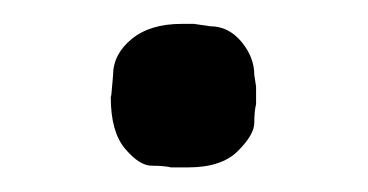

<svg xmlns="http://www.w3.org/2000/svg" viewBox="-20 -391 307 160"><path d="M72.8 -312 74.2 -328.1Q74.2 -345.7 89.6 -358.4Q105 -371.1 131.3 -371.1H141.6L155.3 -369.1Q170.4 -369.1 181.2 -356.2Q191.9 -343.3 191.9 -328.6L193.4 -318.8V-304.2Q191.9 -298.3 191.9 -288.6Q191.9 -278.8 178.2 -265.1Q164.6 -251.5 136.7 -251.5H122.6Q116.7 -252.9 106.4 -252.9Q96.2 -252.9 84.2 -267.1Q72.3 -281.2 72.3 -310.1Z"/></svg>

Font: Averia Libre Light
Style: Regular
Weight: 300
Version: Version 1.002